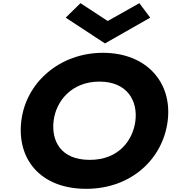

<svg xmlns="http://www.w3.org/2000/svg" viewBox="-20 -1172 1087 1207"><path d="M924.4 -1061 856.1 -1152 657.2 -1040 485.9 -1152 393.1 -1061 639.9 -899ZM114.1 -413C84.5 -172 233.5 15 522.3 15C803.8 15 1004.7 -172 1034.3 -413C1063.9 -654 900.8 -840 627.2 -840C355.5 -840 143.7 -654 114.1 -413ZM317.1 -413C332.2 -536 429.6 -659 605 -659C781.7 -659 846.4 -536 831.3 -413C816.2 -290 726.1 -167 544.6 -167C358.3 -167 302 -290 317.1 -413Z"/></svg>

Font: Hussar
Style: BdSuprExtOblOne
Weight: 700
Foundry: Cannot Into Space Fonts
Version: Version 2.00